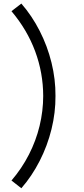

<svg xmlns="http://www.w3.org/2000/svg" viewBox="-20 -859 466 1059"><path d="M97.7 179.3Q156.2 112.2 198.8 28.7Q241.5 -54.8 264.1 -146.6Q286.7 -238.3 286 -330Q286.7 -421.7 264.1 -513.4Q241.5 -605.2 198.8 -688.7Q156.2 -772.2 97.7 -839.3L43.3 -797.3Q130 -694.5 174 -575.8Q218 -457 218.3 -330Q218.2 -246.7 198.4 -164.8Q178.7 -83 139.5 -6.4Q100.3 70.2 43.3 136.7Z"/></svg>

Font: Vela Sans GX ExtLt
Style: Regular
Weight: 200
Designer: Principal design: Mikhail Sharanda - project Manrope.
Design modification: Ravid Balaliev
Foundry: Mikhail Sharanda
Version: Version 1.001